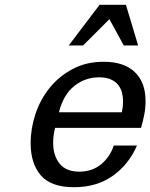

<svg xmlns="http://www.w3.org/2000/svg" viewBox="-20 -770 628 802"><path d="M108 -172Q108 -233 128 -293.5Q148 -354 187 -402.5Q226 -451 283 -481.5Q340 -512 413 -512Q498 -512 543 -469Q588 -426 588 -348Q588 -319 582.5 -290.5Q577 -262 569 -236H210Q206 -219 204 -204Q202 -189 202 -174Q202 -120 229 -86.5Q256 -53 311 -53Q365 -53 402.5 -84Q440 -115 455 -162H552Q518 -83 451 -35.5Q384 12 289 12Q193 12 150.5 -37.5Q108 -87 108 -172ZM489 -301Q494 -324 494 -346Q494 -365 489.5 -383Q485 -401 473.5 -415.5Q462 -430 442.5 -438.5Q423 -447 394 -447Q336 -447 290.5 -411Q245 -375 226 -301ZM497 -580 437 -690 327 -580H267L396 -750H506L557 -580Z"/></svg>

Font: Perun
Style: Italic
Weight: 400
Italic angle: -12°
Foundry: Copyright (c) Stefan Peev, Context Ltd, 2016
Version: Version 1.027